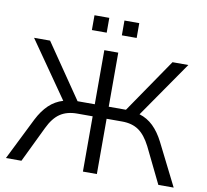

<svg xmlns="http://www.w3.org/2000/svg" viewBox="-93 -995 1182 1098"><g transform="rotate(10 498.0 -446.0)"><path d="M11 0 133 -245Q160 -298 195 -331.5Q230 -365 277 -379L50 -705H143L358 -391H458V-705H539V-391H639L854 -705H946L720 -379Q766 -365 800.5 -331.5Q835 -298 862 -245L985 0H896L795 -207Q764 -268 725.5 -294.5Q687 -321 629 -321H539V0H458V-321H368Q309 -321 269.5 -294.5Q230 -268 201 -207L101 0ZM542 -806V-892H628V-806ZM368 -806V-892H454V-806Z"/></g></svg>

Font: Mulish
Style: Regular
Weight: 400
Designer: Vernon Adams
Foundry: Vernon Adams
Version: Version 3.603; ttfautohint (v1.8.3)